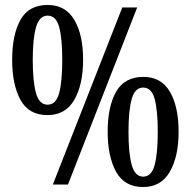

<svg xmlns="http://www.w3.org/2000/svg" viewBox="-20 -744 769 774"><path d="M171 -280Q96 -280 62.5 -341.5Q29 -403 29 -503Q29 -604 62.5 -664Q96 -724 172 -724Q244 -724 279.5 -664Q315 -604 315 -503Q315 -403 279.5 -341.5Q244 -280 171 -280ZM193 0 473 -714H533L254 0ZM172 -322Q206 -322 218.5 -369Q231 -416 231 -503Q231 -589 218.5 -635Q206 -681 172 -681Q139 -681 125.5 -635Q112 -589 112 -503Q112 -416 125 -369Q138 -322 172 -322ZM557 10Q482 10 448 -51.5Q414 -113 414 -213Q414 -314 448 -374Q482 -434 558 -434Q630 -434 665 -374Q700 -314 700 -213Q700 -113 664.5 -51.5Q629 10 557 10ZM557 -32Q591 -32 603.5 -79Q616 -126 616 -213Q616 -299 603.5 -345Q591 -391 557 -391Q524 -391 511 -345Q498 -299 498 -213Q498 -126 511 -79Q524 -32 557 -32Z"/></svg>

Font: Noto Serif Devanagari ExtraCondensed SemiBold
Style: Regular
Weight: 600
Width: 2
Designer: Universal Thirst, Indian Type Foundry and the Monotype Design Team
Foundry: Monotype Imaging Inc.
Version: Version 2.004; ttfautohint (v1.8.4.7-5d5b)